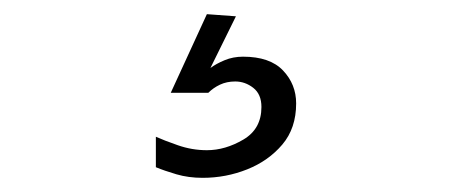

<svg xmlns="http://www.w3.org/2000/svg" viewBox="-20 -30 654 271"><path d="M266 221Q246 221 229 216Q212 211 200 206V163Q211 168 231 175Q251 182 272 182Q298 182 323.5 167Q349 152 349 121Q349 103 337.5 94Q326 85 312 85Q300 85 290.5 89.5Q281 94 274 101H221L272 -10L313 -7L277 66Q285 60 297 55Q309 50 323 50Q361 50 379.5 69.5Q398 89 398 116Q398 151 378.5 174Q359 197 329 209Q299 221 266 221Z"/></svg>

Font: Panamera Medium
Style: Regular
Weight: 500
Designer: Bastien Sozeau
Foundry: NBR — Bastien Sozeau
Version: Version 3.002; ttfautohint (v1.8.4.7-5d5b);gftools[0.9.33]